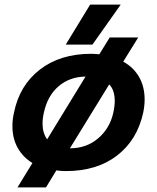

<svg xmlns="http://www.w3.org/2000/svg" viewBox="-20 -729 682 835"><path d="M372 -709H505L382 -535H266ZM121 -20Q80 -45 57 -86Q34 -127 34 -180Q34 -211 41 -240Q65 -358 153.5 -426.5Q242 -495 376 -495Q388 -495 412 -493L457 -566H581L516 -461Q561 -436 585 -394Q609 -352 609 -296Q609 -270 603 -240Q577 -120 489 -52.5Q401 15 267 15Q245 15 225 12L180 86H56ZM352 -396Q283 -395 235 -354Q187 -313 171 -240Q165 -215 165 -191Q165 -151 185 -123ZM473 -240Q479 -267 479 -290Q479 -337 455 -362L284 -84Q356 -84 407 -127.5Q458 -171 473 -240Z"/></svg>

Font: Prompt Medium
Style: Italic
Weight: 500
Italic angle: -12°
Designer: Katatrad Team
Foundry: CadsonDemak
Version: Version 1.001